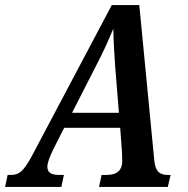

<svg xmlns="http://www.w3.org/2000/svg" viewBox="-79 -734 739 754"><path d="M-59 0H162L172 -47H152C121 -47 107 -58 107 -79C107 -95 116 -118 130 -147L173 -232H393L400 -137C400 -125 401 -114 401 -100C401 -68 383 -47 340 -47H320L310 0H580L591 -47H580C547 -47 531 -62 527 -103L468 -714H360L47 -123C13 -60 -4 -47 -37 -47H-49ZM303 -485C324 -525 341 -562 366 -621C367 -565 370 -525 373 -477L388 -291H204Z"/></svg>

Font: Noto Serif Condensed SemiBold
Style: Italic
Weight: 600
Width: 3
Italic angle: -12°
Designer: Monotype Design Team
Foundry: Monotype Imaging Inc.
Version: Version 2.014